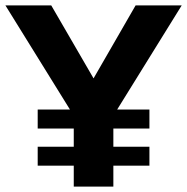

<svg xmlns="http://www.w3.org/2000/svg" viewBox="-20 -688 690 708"><path d="M252 0V-77H119V-147H252V-214H119V-284H238L0 -668H169L325 -399L480 -668H650L412 -284H531V-214H398V-147H531V-77H398V0Z"/></svg>

Font: Atkinson Hyperlegible Next
Style: Bold
Weight: 700
Designer: Elliott Scott, Megan Eiswerth, Linus Boman, Theodore Petrosky, Letters from Sweden
Foundry: Applied Design Works, Letters from Sweden
Version: Version 2.001